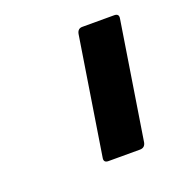

<svg xmlns="http://www.w3.org/2000/svg" viewBox="-63 -737 335 361"><g transform="rotate(-20 104.5 -556.0)"><path d="M97 -429Q87 -429 89 -439L126 -673Q128 -683 137 -683H201Q211 -683 209 -673L172 -439Q170 -429 160 -429Z"/></g></svg>

Font: Sofia Sans Hairline
Style: Italic
Weight: 1
Italic angle: -9°
Designer: Botio Nikoltchev, Ani Petrova
Foundry: lettersoup
Version: Version 4.102